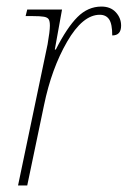

<svg xmlns="http://www.w3.org/2000/svg" viewBox="-20 -565 389 585"><path d="M125 -430Q132 -470 132 -487Q132 -500 128.5 -506Q125 -512 114 -514Q103 -516 79 -516H58L63 -536H169L147 -414H150Q184 -481 216 -513Q248 -545 289 -545Q317 -545 333 -527.5Q349 -510 349 -487Q349 -457 322 -457Q322 -492 312.5 -506Q303 -520 284 -520Q232 -520 184.5 -438Q137 -356 114 -244L63 0H35Z"/></svg>

Font: Noto Serif NarrowThin
Style: Italic
Weight: 250
Width: 4
Italic angle: -12°
Designer: Monotype Design Team
Foundry: Monotype Imaging Inc.
Version: Version 1.001